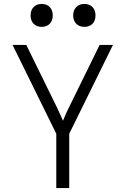

<svg xmlns="http://www.w3.org/2000/svg" viewBox="-20 -959 640 979"><path d="M410 -822C445 -822 467 -845 467 -880C467 -916 445 -939 410 -939C376 -939 353 -916 353 -880C353 -845 376 -822 410 -822ZM193 -822C227 -822 249 -845 249 -880C249 -916 227 -939 193 -939C158 -939 136 -916 136 -880C136 -845 158 -822 193 -822ZM267 0H333V-277L556 -730H488L332 -412C316 -381 306 -354 301 -343C296 -355 285 -381 270 -412L114 -730H44L267 -277Z"/></svg>

Font: JetBrains Mono ExtraLight
Style: Regular
Weight: 240
Monospace: yes
Designer: Philipp Nurullin, Konstantin Bulenkov
Foundry: JetBrains
Version: Version 2.305